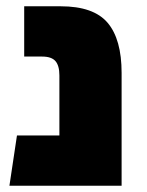

<svg xmlns="http://www.w3.org/2000/svg" viewBox="-20 -591 467 611"><path d="M367 -359V0H10L34 -160H169V-351Q169 -382 156.5 -396.5Q144 -411 114 -411H57V-571H173Q278 -571 322.5 -518.5Q367 -466 367 -359Z"/></svg>

Font: FiraGO Heavy
Style: Regular
Weight: 900
Designer: bBox Type
Foundry: bBox Type GmbH
Version: Version 1.001